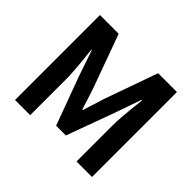

<svg xmlns="http://www.w3.org/2000/svg" viewBox="-165 -962 1184 1184"><g transform="rotate(45 426.5 -370.5)"><path d="M91.3 0V-740.8H254.8L380.9 -393.3Q392.8 -359.5 403.9 -323.5Q415 -287.5 426.1 -251.9H430.9Q442.8 -287.5 453.7 -323.5Q464.5 -359.5 475.4 -393.3L598.7 -740.8H763V0H627.7V-309.3Q627.7 -344.6 630.9 -387.6Q634.1 -430.6 638.7 -474.3Q643.2 -517.9 647.3 -552.4H642.5L581.8 -378.3L468 -67H382.9L268.1 -378.3L208.7 -552.4H204.7Q209.1 -517.9 213.2 -474.3Q217.3 -430.6 220.6 -387.6Q223.8 -344.6 223.8 -309.3V0Z"/></g></svg>

Font: Noto Sans TC Thin
Style: Regular
Weight: 100
Designer: Ryoko NISHIZUKA 西塚涼子 (kana, bopomofo & ideographs); Paul D. Hunt (Latin, Greek & Cyrillic); Sandoll Communications 산돌커뮤니
Foundry: Adobe
Version: Version 2.004-H2;hotconv 1.0.118;makeotfexe 2.5.65603